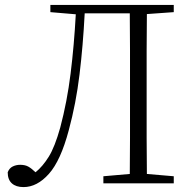

<svg xmlns="http://www.w3.org/2000/svg" viewBox="-20 -743 788 778"><path d="M184.1 -693.8V-723.1H684.1V-693.8L575.2 -686Q574.2 -612.3 574.2 -538.3Q574.2 -464.4 574.2 -390.1V-333Q574.2 -258.8 574.2 -184.8Q574.2 -110.8 575.2 -38.1L684.1 -28.8V0H398.9V-28.8L505.9 -38.1Q506.8 -110.8 506.8 -184.3Q506.8 -257.8 506.8 -333V-390.1Q506.8 -464.8 506.8 -540.3Q506.8 -615.7 505.9 -689H323.2Q316.4 -557.6 302.2 -440.9Q288.1 -324.2 258.8 -215.8Q226.1 -92.3 178.2 -38.6Q130.4 15.1 75.2 15.1Q44.9 15.1 28.1 0Q11.2 -15.1 11.2 -44.9Q17.6 -61.5 31.5 -68.4Q45.4 -75.2 62 -75.2Q82 -75.2 95.2 -67.6Q108.4 -60.1 124 -44.9Q153.3 -68.8 177.7 -108.2Q202.1 -147.5 224.1 -226.1Q252 -331.1 266.1 -445.3Q280.3 -559.6 287.1 -685.1Z"/></svg>

Font: Source Han Serif TW ExtraLight
Style: Regular
Weight: 250
Designer: Ryoko NISHIZUKA Ë•øÂ°öÊ∂ºÂ≠ê (kana & ideographs); Frank Grie√ühammer (Latin, Greek & Cyrillic); Wenlong ZHANG Âº†ÊñáÈæô 
Foundry: Adobe
Version: Version 2.003;hotconv 1.1.1;makeotfexe 2.6.0